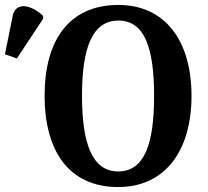

<svg xmlns="http://www.w3.org/2000/svg" viewBox="-132 -745 841 775"><path d="M345 10C535 10 641 -137 641 -358C641 -580 535 -725 346 -725C145 -725 48 -580 48 -359C48 -137 145 10 345 10ZM-64 -509 42 -669V-681C-6 -726 -69 -740 -81 -680L-112 -526ZM345 -53C240 -53 199 -166 199 -358C199 -551 240 -662 346 -662C452 -662 490 -551 490 -358C490 -166 452 -53 345 -53Z"/></svg>

Font: Noto Serif Condensed
Style: Bold
Weight: 700
Width: 3
Designer: Monotype Design Team
Foundry: Monotype Imaging Inc.
Version: Version 2.015